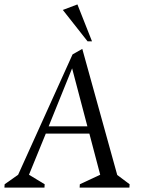

<svg xmlns="http://www.w3.org/2000/svg" viewBox="-44 -848 641 868"><path d="M-24 0 -23 -15 38 -58 284 -602 328 -627 486 -57 542 -15 541 0H316L317 -15L409 -58L360 -244H163L87 -58L158 -15L157 0ZM176 -277H351L282 -539ZM352 -661 240 -803 306 -828 372 -661Z"/></svg>

Font: Ancizar Serif Light
Style: Italic
Weight: 300
Italic angle: -4°
Designer: Cesar Puertas, Viviana Monsalve, Julian Moncada, Julian Prieto, Jose Castro, Felipe Aragon, Mariel Hernandez, Sara Alarc
Version: Version 8.100